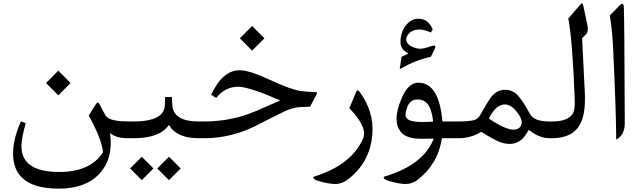

<svg xmlns="http://www.w3.org/2000/svg" viewBox="-20 -802 3729 1114"><path d="M318.4 -392.1 389.6 -320.3 318.4 -249 247.1 -320.3ZM736.8 0H720.7Q653.8 0 618.7 -29.8Q639.2 115.7 557.6 205.1Q478 292.5 320.8 292.5Q56.2 292.5 55.7 88.9Q55.7 5.4 101.6 -98.6L129.4 -86.9Q105 -2.9 104.5 43.9Q103 196.8 326.2 195.8Q504.4 194.8 577.1 82.5Q574.2 13.7 495.1 -131.8L536.1 -197.3Q547.9 -215.8 557.1 -197.8Q581.1 -150.9 592.8 -131.3Q612.8 -98.6 715.8 -97.7L736.8 -97.2Q755.4 -96.7 755.4 -49.8V-46.4Q755.4 0 736.8 0Z M1132.3 0Q1004.9 0 960 -77.1Q907.2 0 756.3 0H731.4Q692.9 0 692.9 -45.9V-50.8Q692.9 -97.2 731.4 -97.2H754.4Q934.1 -97.2 936.5 -193.4L938 -239.3H977.1L979.5 -194.8Q984.4 -97.2 1132.3 -97.2H1143.1Q1162.1 -97.2 1162.1 -49.8V-46.4Q1162.1 0 1143.1 0ZM960.4 107.4 1028.3 175.3 960.4 243.2 892.6 175.3ZM802.7 107.4 870.6 175.3 802.7 243.2 734.9 175.3Z M1442.9 -651.4 1514.2 -579.6 1442.9 -508.3 1371.6 -579.6ZM1165 -97.2Q1325.7 -97.2 1467.3 -158.7L1605.5 -218.8Q1522.5 -254.9 1497.1 -264.2Q1401.4 -298.8 1363.3 -298.8Q1286.1 -298.8 1234.4 -233.9L1205.1 -252Q1272 -395.5 1372.1 -394.5Q1427.2 -394 1547.9 -337.9Q1669.9 -281.2 1726.6 -273.9Q1764.6 -268.6 1809.6 -268.1Q1824.2 -268.1 1816.9 -253.9L1778.8 -182.6Q1749 -182.1 1727.5 -181.2Q1680.2 -179.2 1631.8 -156.2Q1535.6 -109.9 1492.7 -86.4Q1333.5 0 1165 0H1137.7Q1099.1 0 1099.1 -45.9V-50.8Q1099.1 -97.2 1137.7 -97.2Z M2140.6 -24.9Q2127.9 142.6 1994.6 241.7Q1961.4 266.1 1923.3 265.6Q1884.3 264.6 1831.5 249Q1804.2 241.2 1798.8 231.4Q1794.9 224.6 1803.7 222.2Q2019.5 154.8 2086.4 2.4Q2114.7 -63 2006.8 -174.3L2046.9 -269.5Q2053.7 -286.1 2066.9 -268.6Q2149.9 -155.8 2140.6 -24.9Z M2502.4 -518.6 2480 -472.2Q2397.5 -456.5 2299.3 -401.4L2309.6 -472.2Q2330.1 -481.9 2350.1 -492.2Q2303.7 -513.2 2303.7 -558.1Q2303.7 -620.6 2340.8 -661.6Q2369.1 -693.4 2407.7 -693.4Q2464.8 -693.4 2490.7 -631.3L2480 -613.3Q2440.4 -630.9 2414.1 -630.9Q2366.2 -630.4 2344.7 -597.2Q2332 -577.1 2339.4 -560.5Q2352.1 -532.2 2399.9 -521Q2427.7 -514.2 2475.6 -532.2Q2516.1 -547.4 2502.4 -518.6ZM2409.7 -322.3Q2527.8 -319.8 2546.9 -97.2H2619.6Q2638.2 -97.2 2638.2 -49.8V-46.4Q2638.2 0 2619.6 0H2543.9Q2522 148.9 2402.8 241.7Q2371.1 266.1 2331.1 265.6Q2293 264.6 2239.7 249Q2211.9 241.2 2207 231.4Q2203.1 224.6 2211.4 222.2Q2437.5 154.8 2496.6 2.4L2422.9 2.9Q2335 3.4 2303.2 -39.1Q2280.8 -68.8 2280.8 -113.8Q2280.3 -163.6 2313 -237.8Q2351.1 -323.7 2409.7 -322.3ZM2478.5 -165.5Q2457.5 -225.6 2402.8 -225.1Q2358.4 -225.1 2341.8 -177.7Q2329.6 -142.1 2334.5 -125.5Q2344.2 -94.7 2424.3 -94.2Q2470.7 -94.2 2492.7 -96.7Q2489.3 -133.8 2478.5 -165.5Z M3167.5 -97.2Q3167.5 -97.2 3177.7 -97.2Q3196.8 -97.2 3196.8 -49.8V-46.4Q3196.8 0 3177.7 0H3168Q3108.4 0 3047.9 -48.8Q3027.3 -11.2 3008.3 5.9Q2960 48.8 2885.3 23.9Q2852.5 12.7 2772 -37.1Q2712.9 0 2639.2 0H2614.7Q2576.2 0 2576.2 -45.9V-50.8Q2576.2 -97.2 2614.7 -97.2H2637.7Q2692.9 -97.2 2728.5 -104.5Q2752.4 -109.9 2767.1 -135.7Q2805.2 -204.6 2825.2 -232.9Q2856.4 -275.9 2897.9 -280.3Q2949.2 -285.6 2983.9 -249Q3013.2 -218.3 3054.2 -141.6Q3077.6 -97.2 3167.5 -97.2ZM2816.4 -114.3Q2959 -16.6 2999 -66.9Q3021 -95.7 2983.4 -147Q2928.2 -221.7 2868.7 -182.6Q2842.3 -165.5 2816.4 -114.3Z M3183.1 0Q3183.1 0 3172.9 0Q3134.3 0 3134.3 -45.9V-50.8Q3134.3 -97.2 3172.9 -97.2H3183.1Q3272.5 -97.2 3302.2 -140.6Q3317.4 -162.1 3314.5 -229.5Q3301.3 -573.7 3277.3 -694.3L3348.1 -776.9Q3359.9 -790.5 3364.7 -767.6L3388.2 -655.8Q3396 -618.7 3379.4 -602.1L3357.4 -580.6L3373 -267.6Q3379.4 -148.4 3348.6 -86.9Q3305.7 0 3183.1 0Z M3599.6 -759.8Q3603 -682.1 3605 -86.9Q3605 -17.6 3555.2 7.8Q3555.2 -143.1 3537.6 -517.1Q3532.7 -626 3518.1 -712.4L3576.2 -771.5Q3597.7 -793 3599.6 -759.8Z"/></svg>

Font: Parastoo WOL
Style: WOL
Weight: 400
Foundry: Saber Rastikerdar (saber.rastikerdar@gmail.com)
Version: Version 1.0.0-alpha5